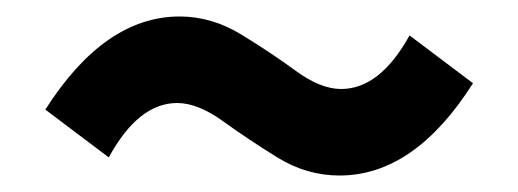

<svg xmlns="http://www.w3.org/2000/svg" viewBox="-20 -491 629 233"><path d="M392 -278Q352 -278 316.5 -300Q281 -322 250.5 -344Q220 -366 195 -366Q148 -366 112 -300L35 -358Q107 -471 198 -471Q237 -471 273 -449Q309 -427 339 -405Q369 -383 394 -383Q441 -383 477 -448L554 -390Q483 -278 392 -278Z"/></svg>

Font: Noto Sans Korean Bold
Style: Bold
Weight: 700
Designer: Ryoko NISHIZUKA  (kana & ideographs); Paul D. Hunt (Latin, Greek & Cyrillic); Wenlong ZHANG  (bopomofo); Sandoll Communi
Foundry: Adobe Systems Incorporated
Version: Version 1.000;PS 1;hotconv 1.0.78;makeotf.lib2.5.61930